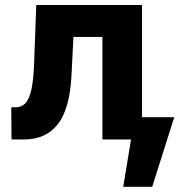

<svg xmlns="http://www.w3.org/2000/svg" viewBox="-20 -550 731 757"><path d="M24.4 -127H42Q65.9 -127 80.8 -143.6Q95.7 -160.2 103.8 -197Q111.8 -233.9 114.3 -295.9L123 -530.3H540V-87.9H667L580.1 186.5H465.8L496.6 0H383.8V-404.3H269.5L261.7 -249Q254.4 -118.7 207.3 -59.3Q160.2 0 74.2 0H25.4Z"/></svg>

Font: Pretendard ExtraBold
Style: Regular
Weight: 800
Designer: Base glyphs from Inter by Rasmus Andersson; Hangeul glyphs from Noto Sans CJK(Source Han Sans) by Jang Soo-young and Kan
Foundry: Kil Hyung-jin
Version: Version 1.309